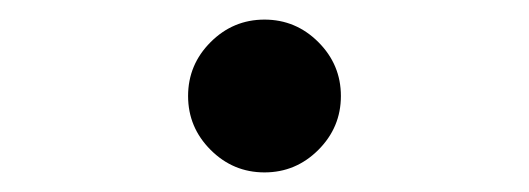

<svg xmlns="http://www.w3.org/2000/svg" viewBox="-20 -396 540 196"><path d="M172 -298Q172 -330 195 -353Q218 -376 250 -376Q282 -376 305 -353Q328 -330 328 -298Q328 -266 305 -243Q282 -220 250 -220Q218 -220 195 -243Q172 -266 172 -298Z"/></svg>

Font: D2Coding ligature
Style: Regular
Weight: 400
Monospace: yes
Designer: Yong-Rak Park; Jeong-Hwan Yoon; Sang-Min Lee;
Foundry: NHN Corporation
Version: Version 1.3.2; Build 20180524